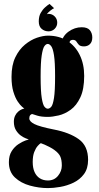

<svg xmlns="http://www.w3.org/2000/svg" viewBox="-20 -714 508 983"><path d="M225.5 249Q179.5 249 133.2 236.2Q87 223.5 56.2 194.5Q25.5 165.5 25.5 116.5Q25.5 82 40.2 59.2Q55 36.5 74.8 23.8Q94.5 11 110 5.5Q125.5 0 127.5 0Q124.5 -1 112.5 -5.5Q100.5 -10 86.2 -20.2Q72 -30.5 61.5 -47.8Q51 -65 51 -91Q51 -108 57 -120.8Q63 -133.5 72.5 -142Q82 -150.5 92 -154.5Q94.5 -155.5 98.8 -156.8Q103 -158 104.5 -158Q103 -159 93 -167.5Q83 -176 70.5 -194.5Q58 -213 48.5 -244.2Q39 -275.5 39 -321Q39 -380.5 58.5 -420.8Q78 -461 107.8 -485.5Q137.5 -510 169.2 -520.8Q201 -531.5 225.5 -531.5Q282.5 -531.5 324 -505.2Q365.5 -479 388.2 -432.5Q411 -386 411 -325.5Q411 -257.5 391.5 -215.8Q372 -174 342 -152.2Q312 -130.5 280.2 -123Q248.5 -115.5 224.5 -115.5Q192 -115.5 171.5 -121.8Q151 -128 145.5 -130Q145 -130 145 -130Q145 -130 144.5 -130Q139.5 -130 134.8 -124.5Q130 -119 130 -108Q130 -92 156.2 -78.8Q182.5 -65.5 255.5 -51Q336 -35.5 383.5 -1.2Q431 33 431 104.5Q431 149 409.8 177.5Q388.5 206 355.8 221.5Q323 237 288 243Q253 249 225.5 249ZM225.5 210Q257.5 210 277 186.2Q296.5 162.5 296.5 133.5Q296.5 105.5 289 88Q281.5 70.5 258 53.5Q248.5 46.5 235.2 39.5Q222 32.5 209.5 27Q197 21.5 189 19Q183 22 173 33.2Q163 44.5 155.2 64.5Q147.5 84.5 147.5 115.5Q147.5 146 157 167Q166.5 188 184 199Q201.5 210 225.5 210ZM224.5 -157.5Q234 -157.5 242.5 -167.5Q251 -177.5 256.5 -212.8Q262 -248 262 -323.5Q262 -395.5 256.5 -430.8Q251 -466 242.2 -477.5Q233.5 -489 224.5 -489Q215.5 -489 207.2 -477.5Q199 -466 193.5 -430.2Q188 -394.5 188 -322Q188 -246.5 193.8 -211.8Q199.5 -177 208 -167.2Q216.5 -157.5 224.5 -157.5ZM292.5 -489Q299 -529 330.5 -551.8Q362 -574.5 398 -574.5Q428 -574.5 440.2 -559.2Q452.5 -544 452.5 -522Q452.5 -500 440.5 -488.2Q428.5 -476.5 410 -476.5Q391 -476.5 383.5 -485Q376 -493.5 370.8 -501.8Q365.5 -510 352.5 -510Q346.5 -510 341 -506.5Q335.5 -503 335.5 -489ZM233.5 -694 257 -672Q252 -670.5 238 -659.8Q224 -649 220 -640.5Q223 -643 228.5 -643Q247 -643 260 -630Q273 -617 273 -598Q273 -579.5 260 -566.5Q247 -553.5 228.5 -553.5Q208.5 -553.5 193.5 -566Q178.5 -578.5 178.5 -604.5Q178.5 -630 188.2 -647.5Q198 -665 211 -676.5Q224 -688 233.5 -694Z"/></svg>

Font: Imbue Thin 10pt Black
Style: Regular
Weight: 900
Version: Version 1.102